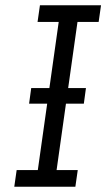

<svg xmlns="http://www.w3.org/2000/svg" viewBox="-20 -706 415 726"><path d="M98 -373H305L297 -314H90ZM34 0 43 -63H123L202 -623H122L131 -686H362L353 -623H273L194 -63H274L265 0Z"/></svg>

Font: Chivo Medium ExtraLight
Style: Italic
Weight: 250
Italic angle: -8.05°
Version: Version 2.002